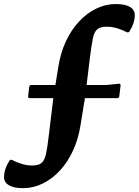

<svg xmlns="http://www.w3.org/2000/svg" viewBox="-43 -782 696 963"><path d="M249.8 -447.8Q260.6 -516.4 287 -573.5Q313.4 -630.6 352.3 -672.9Q391.2 -715.1 438.8 -738.4Q486.3 -761.7 538 -761.7Q584.3 -761.7 608.7 -747.3Q633 -733 633 -706.6Q633 -666.5 606.2 -624.3Q601 -616.9 592 -620.9Q569.8 -632.9 543.7 -640.5Q517.5 -648.1 493.1 -648.1Q460.7 -648.1 445.3 -635.6Q429.9 -623 423.1 -590.3Q416.3 -557.7 408.4 -496.3L384.6 -300H225.7ZM360.5 -152.2Q349.7 -84.2 323.3 -26.8Q296.9 30.6 258 72.9Q219.1 115.1 171.7 138.4Q124.4 161.7 72.2 161.7Q27 161.7 2.1 147.3Q-22.7 133 -22.7 106.6Q-22.7 66.5 4.1 24.3Q9.3 16.3 18.3 20.9Q40.4 32.3 66.6 40.2Q92.8 48.1 117.1 48.1Q150 48.1 165.2 35.6Q180.3 23 187.7 -10Q195 -42.9 201.9 -103.7L225.7 -300H384.6ZM103.5 -345.6Q104.7 -355.6 113.7 -355.6H489.6L552.7 -362Q562.1 -363.6 561.7 -353.4L555.4 -299.7Q555 -289.7 544.8 -289.7H107.4Q96.8 -289.7 98 -299.3Z"/></svg>

Font: Hahmlet
Style: Regular
Weight: 400
Designer: Minjoo Ham & Mark Frömberg
Foundry: hypertype
Version: Version 1.002